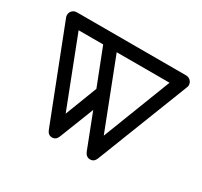

<svg xmlns="http://www.w3.org/2000/svg" viewBox="-113 -663 856 812"><g transform="rotate(30 315.0 -256.5)"><path d="M195 -21 21 -468Q18 -474 18 -481Q18 -499 33 -508Q40 -512 49 -512H582Q595 -512 604 -503Q613 -494 613 -481Q613 -475 610 -469L435 -21Q427 -1 408 -1Q389 -1 380 -21L315 -189L249 -21Q241 -1 222 -1Q203 -1 195 -21ZM222 -117 282 -273 213 -450H93ZM408 -117 537 -450H279Z"/></g></svg>

Font: Libertine Sup Medium
Style: Regular
Weight: 500
Designer: Bastien Sozeau
Foundry: NBR — Bastien Sozeau
Version: Version 2.003; ttfautohint (v1.8.4.7-5d5b);gftools[0.9.33]